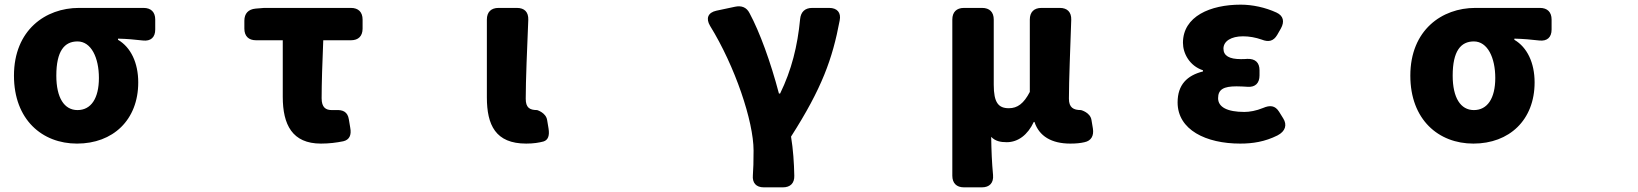

<svg xmlns="http://www.w3.org/2000/svg" viewBox="-20 -563 7040 825"><path d="M311 54C465 54 574 -47 574 -209C574 -293 542 -360 487 -392V-397C527 -396 559 -393 594 -389C628 -385 647 -403 647 -436V-479C647 -511 629 -529 597 -529H319C176 -529 40 -434 40 -238C40 -49 161 54 311 54ZM222 -238C222 -344 257 -385 313 -385C372 -385 405 -315 405 -228C405 -140 371 -90 313 -90C256 -90 222 -143 222 -238Z M1359 54C1394 54 1426 50 1455 44C1481 38 1491 18 1485 -14L1479 -50C1474 -82 1454 -92 1422 -90H1406C1380 -90 1362 -101 1362 -141C1362 -202 1365 -296 1369 -390H1488C1520 -390 1538 -408 1538 -440V-479C1538 -511 1520 -529 1488 -529H1115L1078 -526C1047 -523 1030 -505 1030 -474V-440C1030 -408 1048 -390 1080 -390H1195V-147C1195 -27 1236 54 1359 54Z M2241 54C2273 54 2296 50 2315 45C2335 39 2342 20 2337 -11L2331 -47C2326 -79 2288 -90 2288 -90C2255 -90 2239 -101 2239 -139C2239 -218 2245 -357 2250 -478C2251 -511 2234 -529 2201 -529H2122C2090 -529 2072 -511 2072 -479V-145C2072 -26 2109 54 2241 54Z M3262 242H3344C3376 242 3394 224 3393 192C3392 138 3388 78 3379 24C3512 -184 3557 -310 3588 -475C3595 -509 3577 -529 3543 -529H3470C3439 -529 3421 -512 3418 -481C3407 -365 3381 -261 3332 -161H3327C3291 -298 3244 -426 3201 -506C3188 -532 3166 -540 3138 -534L3058 -517C3022 -509 3012 -484 3031 -452C3138 -279 3218 -42 3218 84C3218 132 3217 163 3215 190C3212 223 3229 242 3262 242Z M4072 -479V192C4072 224 4090 242 4122 242H4199C4232 242 4250 223 4247 189C4242 135 4240 87 4239 25C4257 44 4280 48 4306 48C4354 48 4396 17 4422 -39H4425C4445 22 4498 54 4579 54C4604 54 4623 52 4640 48C4669 42 4681 20 4676 -11L4670 -47C4665 -80 4625 -90 4625 -90C4592 -90 4573 -101 4573 -139C4573 -218 4579 -357 4583 -478C4584 -511 4566 -529 4534 -529H4455C4423 -529 4405 -511 4405 -479V-168C4379 -118 4352 -98 4315 -98C4270 -98 4250 -122 4250 -199V-479C4250 -511 4232 -529 4200 -529H4122C4090 -529 4072 -511 4072 -479Z M5309 54C5363 54 5415 46 5469 19C5504 1 5511 -27 5494 -54L5476 -83C5459 -110 5437 -112 5407 -99C5378 -87 5349 -82 5327 -82C5253 -82 5214 -103 5214 -141C5214 -179 5238 -192 5293 -192C5309 -192 5325 -191 5342 -190C5374 -188 5392 -206 5392 -239V-261C5392 -294 5374 -311 5340 -310C5330 -309 5320 -309 5311 -309C5263 -309 5237 -323 5237 -354C5237 -386 5270 -407 5321 -407C5348 -407 5375 -402 5401 -393C5431 -381 5452 -386 5468 -413L5484 -441C5500 -470 5495 -495 5465 -509C5417 -531 5362 -543 5311 -543C5181 -543 5063 -493 5063 -379C5063 -334 5091 -280 5149 -261V-256C5081 -239 5040 -199 5040 -123C5040 -5 5162 54 5309 54Z M6311 54C6465 54 6574 -47 6574 -209C6574 -293 6542 -360 6487 -392V-397C6527 -396 6559 -393 6594 -389C6628 -385 6647 -403 6647 -436V-479C6647 -511 6629 -529 6597 -529H6319C6176 -529 6040 -434 6040 -238C6040 -49 6161 54 6311 54ZM6222 -238C6222 -344 6257 -385 6313 -385C6372 -385 6405 -315 6405 -228C6405 -140 6371 -90 6313 -90C6256 -90 6222 -143 6222 -238Z"/></svg>

Font: コーポレート・ロゴ（ラウンド）ver3 Bold
Style: Regular
Weight: 700
Designer: [KANA_main] LOGOTYPE.JP [Source Han Sans] Ryoko NISHIZUKA 西塚涼子 (kana, bopomofo & ideographs); Paul D. Hunt (Latin, Greek
Version: Version 12.001;FEAKit 1.0